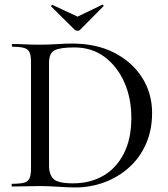

<svg xmlns="http://www.w3.org/2000/svg" viewBox="-20 -818 736 842"><path d="M310 4Q280 4 236 1Q192 -2 155 -2Q121 -2 89.5 -1Q58 0 33 0Q31 0 31 -6Q31 -12 33 -12Q68 -12 86 -17Q104 -22 110 -37Q116 -52 116 -81V-544Q116 -573 110 -587.5Q104 -602 86.5 -607.5Q69 -613 35 -613Q32 -613 32 -619Q32 -625 35 -625Q60 -625 90.5 -623.5Q121 -622 155 -622Q189 -622 228.5 -624.5Q268 -627 296 -627Q402 -627 480.5 -587Q559 -547 603 -478Q647 -409 647 -323Q647 -248 620.5 -187.5Q594 -127 547 -84.5Q500 -42 439 -19Q378 4 310 4ZM300 -14Q375 -14 432.5 -47Q490 -80 523 -144.5Q556 -209 556 -301Q556 -388 525 -457.5Q494 -527 438.5 -568.5Q383 -610 306 -610Q246 -610 220.5 -598Q195 -586 195 -542V-92Q195 -52 215 -33Q235 -14 300 -14ZM308 -687 205 -789Q203 -792 206.5 -795Q210 -798 211 -796L320 -745L428 -797Q430 -799 433 -795.5Q436 -792 433 -790L331 -687Q327 -683 320 -683Q313 -683 308 -687Z"/></svg>

Font: Cormorant Light Medium
Style: Regular
Weight: 500
Version: Version 4.000